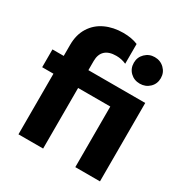

<svg xmlns="http://www.w3.org/2000/svg" viewBox="-171 -881 979 1018"><g transform="rotate(30 319.0 -372.0)"><path d="M81 -371H12V-480H81V-548Q81 -610 109 -654.5Q137 -699 185.5 -721.5Q234 -744 294 -744Q346 -744 384 -728V-607Q355 -620 323 -620Q278 -620 255 -598.5Q232 -577 232 -536V-480H580V0H429V-371H232V0H81ZM421 -635Q421 -669 445 -692.5Q469 -716 503 -716Q538 -716 562 -692.5Q586 -669 586 -635Q586 -600 562 -577Q538 -554 503 -554Q468 -554 444.5 -577Q421 -600 421 -635Z"/></g></svg>

Font: Prompt SemiBold
Style: Regular
Weight: 600
Designer: Katatrad Team
Foundry: CadsonDemak
Version: Version 1.000